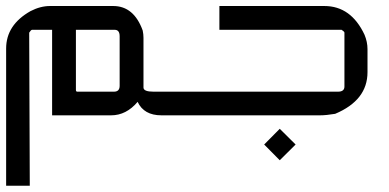

<svg xmlns="http://www.w3.org/2000/svg" viewBox="-20 -376 1267 626"><path d="M143.1 -356.4H349.1Q416.5 -356.4 445.3 -276.4Q447.8 -264.2 447.8 -252.9V-90.3Q448.2 -77.1 480.5 -77.1H574.2V0H506.3Q449.2 0 428.7 -43.9Q391.6 0 342.3 0H149.9V-278.8H84.5Q81.1 -278.8 75.2 -269.5L77.1 229.5H0V-217.8Q0 -294.9 79.6 -339.8Q111.8 -356.4 143.1 -356.4ZM227.5 -278.8V-82Q228 -77.1 231.9 -77.1H351.6Q370.1 -77.1 370.1 -96.2V-257.8Q370.1 -278.8 354 -278.8Z M892.1 146.5 841.3 95.2 892.1 43.9 943.8 95.2ZM549.8 -77.1H1082Q1103 -77.1 1103 -93.8V-269.5Q1103 -272.9 1093.8 -278.8H695.3V-356.4H1037.6Q1124.5 -356.4 1168.5 -262.7Q1178.2 -239.3 1178.2 -215.8V-140.6Q1178.2 -49.3 1072.8 -4.9Q1043.5 0 1023.4 0H549.8Z"/></svg>

Font: Kadhim
Style: Regular
Weight: 400
Designer: Developer/ Husham Jawad
Version: Version 1.00;December 29, 2020;FontCreator 13.0.0.2683 32-bi